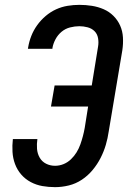

<svg xmlns="http://www.w3.org/2000/svg" viewBox="-20 -763 540 791"><path d="M207 8Q180 8 154.5 3.5Q129 -1 106.5 -13Q84 -25 67.5 -44Q51 -63 42 -87Q33 -111 31.5 -137.5Q30 -164 33 -190H134Q131 -170 132.5 -150Q134 -130 143.5 -113.5Q153 -97 170 -88.5Q187 -80 207 -80Q225 -80 242 -87Q259 -94 272.5 -107Q286 -120 295.5 -135.5Q305 -151 311 -168Q317 -185 321.5 -202Q326 -219 329 -236L343 -324H190L205 -411H358L384 -571Q387 -588 384 -605.5Q381 -623 369.5 -634.5Q358 -646 341 -650.5Q324 -655 307 -655Q288 -655 268.5 -650Q249 -645 233.5 -632Q218 -619 208.5 -601Q199 -583 196 -565V-562H95L96 -568Q100 -592 109 -615Q118 -638 133 -659Q148 -680 168 -697Q188 -714 211 -724.5Q234 -735 258.5 -739Q283 -743 307 -743Q333 -743 358.5 -739Q384 -735 407 -725Q430 -715 447.5 -697.5Q465 -680 475 -657.5Q485 -635 486.5 -609Q488 -583 484 -556L428 -222Q424 -194 416 -166.5Q408 -139 394.5 -112.5Q381 -86 361.5 -62.5Q342 -39 317 -22.5Q292 -6 263.5 1Q235 8 207 8Z"/></svg>

Font: Iosevka Curly Semibold
Style: Italic
Weight: 600
Italic angle: -9°
Monospace: yes
Designer: Belleve Invis
Foundry: Belleve Invis
Version: Version 22.1.2; ttfautohint (v1.8.4)